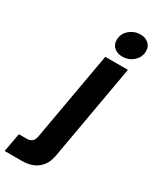

<svg xmlns="http://www.w3.org/2000/svg" viewBox="-353 -845 907 1111"><g transform="rotate(30 100.0 -289.5)"><path d="M-110 199 -87 74H-35Q-15 74 -1.5 64.5Q12 55 17 29L122 -564H273L160 77Q149 136 109 167.5Q69 199 5 199ZM130 -682Q130 -723 161.5 -750.5Q193 -778 235 -778Q268 -778 289 -759.5Q310 -741 310 -711Q310 -669 279 -641.5Q248 -614 206 -614Q172 -614 151 -632.5Q130 -651 130 -682Z"/></g></svg>

Font: Open Sauce Sans ExBold Italic
Style: Regular
Weight: 800
Italic angle: -10°
Designer: Alfredo Marco Pradil
Foundry: Creative Sauce Fz LLC
Version: Version 1.477